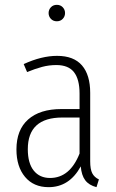

<svg xmlns="http://www.w3.org/2000/svg" viewBox="-20 -763 481 794"><path d="M389 -21 379 11Q348 3 332.5 -17.5Q317 -38 314 -75Q267 11 181 11Q119 11 83.5 -31.5Q48 -74 48 -145Q48 -226 96.5 -269Q145 -312 234 -312H309V-376Q309 -435 286 -464.5Q263 -494 213 -494Q183 -494 154.5 -486.5Q126 -479 92 -465L78 -498Q152 -532 216 -532Q285 -532 319 -492.5Q353 -453 353 -379V-96Q353 -63 361.5 -46.5Q370 -30 389 -21ZM309 -128V-277H238Q95 -277 95 -146Q95 -88 119.5 -57.5Q144 -27 187 -27Q269 -27 309 -128ZM249 -709Q249 -695 239.5 -685Q230 -675 215 -675Q200 -675 190.5 -685Q181 -695 181 -709Q181 -723 190.5 -733Q200 -743 215 -743Q230 -743 239.5 -733Q249 -723 249 -709Z"/></svg>

Font: Fira Sans Extra Condensed ExtraLight
Style: Regular
Weight: 275
Width: 1
Designer: Carrois Corporate & Edenspiekermann AG
Foundry: Carrois Corporate GbR & Edenspiekermann AG
Version: Version 4.203